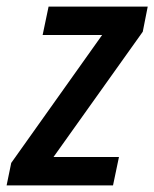

<svg xmlns="http://www.w3.org/2000/svg" viewBox="-48 -561 467 581"><path d="M-14 -68 261 -455H81L99 -541H399L384 -465L114 -86H312L294 0H-28Z"/></svg>

Font: Noto Sans UI NarrowMedium
Style: Italic
Weight: 500
Width: 4
Italic angle: -12°
Designer: Monotype Design Team
Foundry: Monotype Imaging Inc.
Version: Version 1.001